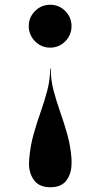

<svg xmlns="http://www.w3.org/2000/svg" viewBox="-20 -550 419 808"><path d="M103 119Q107.5 64.5 121.2 15.5Q135 -33.5 151.2 -79.2Q167.5 -125 179.2 -170Q191 -215 191 -262H193.5Q193.5 -215 205.2 -170Q217 -125 233.2 -79.2Q249.5 -33.5 263.2 15.5Q277 64.5 281 119Q281.5 124.5 281.2 129Q281 133.5 281 138Q281 180 259.8 209Q238.5 238 192 238Q145.5 238 123.8 209Q102 180 102 138Q102 133.5 102.5 129Q103 124.5 103 119ZM281 -440Q281 -403 254.8 -376.2Q228.5 -349.5 191 -349.5Q154 -349.5 127.5 -376.2Q101 -403 101 -440Q101 -477 127.5 -503.5Q154 -530 191 -530Q228.5 -530 254.8 -503.5Q281 -477 281 -440Z"/></svg>

Font: Bodoni* 72pt
Style: Bold
Weight: 700
Version: Version 2.3